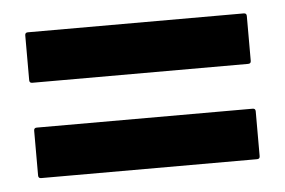

<svg xmlns="http://www.w3.org/2000/svg" viewBox="-32 -526 507 341"><g transform="rotate(-5 221.5 -356.0)"><path d="M28 -396Q23 -396 23 -401V-481Q23 -486 28 -486H413Q418 -486 418 -481V-401Q418 -396 413 -396ZM29 -226Q24 -226 24 -231V-311Q24 -316 29 -316H414Q419 -316 419 -311V-231Q419 -226 414 -226Z"/></g></svg>

Font: AL Dynamic
Style: Regular
Weight: 400
Version: Version 1.000; ttfautohint (v1.8.2) -l 8 -r 50 -G 200 -x 14 